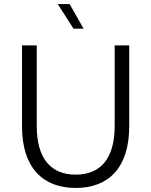

<svg xmlns="http://www.w3.org/2000/svg" viewBox="-20 -925 749 951"><path d="M355 6C520 6 620 -97 620 -299V-700H548V-301C548 -138 477 -60 355 -60C233 -60 162 -138 162 -301V-700H89V-299C89 -97 190 6 355 6ZM394 -783 325 -905H266L344 -783Z"/></svg>

Font: Chess Sans
Style: Regular
Weight: 400
Designer: Wolf Bōese
Foundry: Wolf Bōese
Version: Version 7.223;Glyphs 3.3 (3306)